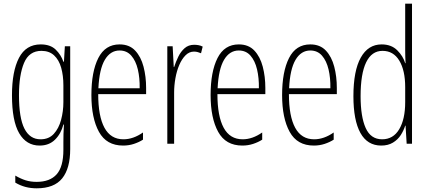

<svg xmlns="http://www.w3.org/2000/svg" viewBox="-20 -780 2325 1042"><path d="M201 -539Q253 -539 282 -511Q311 -483 324 -445H327L332 -529H361V29Q361 134 317.5 188Q274 242 179 242Q114 242 63 211V173Q92 190 119 198.5Q146 207 179 207Q251 207 287.5 166Q324 125 324 33V-8Q324 -30 324.5 -52Q325 -74 327 -104H324Q311 -54 278.5 -22Q246 10 195 10Q123 10 84 -57Q45 -124 45 -263Q45 -393 83 -466Q121 -539 201 -539ZM205 -504Q138 -504 110.5 -438.5Q83 -373 83 -263Q83 -140 112.5 -82Q142 -24 200 -24Q245 -24 272 -53.5Q299 -83 311.5 -129.5Q324 -176 324 -226V-317Q324 -370 312 -412.5Q300 -455 273.5 -479.5Q247 -504 205 -504Z M629 -539Q682 -539 713.5 -505.5Q745 -472 759 -418Q773 -364 773 -303V-269H513Q513 -149 547 -86.5Q581 -24 650 -24Q703 -24 756 -61V-22Q734 -8 706.5 1Q679 10 648 10Q558 10 517 -64.5Q476 -139 476 -264Q476 -391 513.5 -465Q551 -539 629 -539ZM629 -506Q579 -506 549 -455.5Q519 -405 514 -301H738Q739 -357 728 -403.5Q717 -450 692.5 -478Q668 -506 629 -506Z M1034 -537Q1044 -537 1056.5 -535Q1069 -533 1080 -527L1071 -491Q1064 -494 1054 -497Q1044 -500 1033 -500Q1007 -500 987 -480Q967 -460 953 -427.5Q939 -395 932 -355.5Q925 -316 925 -278V0H888V-529H917L923 -416H925Q934 -444 947.5 -472Q961 -500 982 -518.5Q1003 -537 1034 -537Z M1276 -539Q1329 -539 1360.5 -505.5Q1392 -472 1406 -418Q1420 -364 1420 -303V-269H1160Q1160 -149 1194 -86.5Q1228 -24 1297 -24Q1350 -24 1403 -61V-22Q1381 -8 1353.5 1Q1326 10 1295 10Q1205 10 1164 -64.5Q1123 -139 1123 -264Q1123 -391 1160.5 -465Q1198 -539 1276 -539ZM1276 -506Q1226 -506 1196 -455.5Q1166 -405 1161 -301H1385Q1386 -357 1375 -403.5Q1364 -450 1339.5 -478Q1315 -506 1276 -506Z M1664 -539Q1717 -539 1748.5 -505.5Q1780 -472 1794 -418Q1808 -364 1808 -303V-269H1548Q1548 -149 1582 -86.5Q1616 -24 1685 -24Q1738 -24 1791 -61V-22Q1769 -8 1741.5 1Q1714 10 1683 10Q1593 10 1552 -64.5Q1511 -139 1511 -264Q1511 -391 1548.5 -465Q1586 -539 1664 -539ZM1664 -506Q1614 -506 1584 -455.5Q1554 -405 1549 -301H1773Q1774 -357 1763 -403.5Q1752 -450 1727.5 -478Q1703 -506 1664 -506Z M2049 10Q1974 10 1936 -58.5Q1898 -127 1898 -258Q1898 -396 1938 -467.5Q1978 -539 2051 -539Q2104 -539 2136 -507Q2168 -475 2179 -437H2181Q2180 -456 2179.5 -473Q2179 -490 2179 -506V-760H2216V0H2187L2181 -98H2179Q2171 -72 2155 -47Q2139 -22 2112.5 -6Q2086 10 2049 10ZM2054 -24Q2114 -24 2146.5 -78.5Q2179 -133 2179 -226V-307Q2179 -398 2147 -451Q2115 -504 2056 -504Q1997 -504 1967 -441.5Q1937 -379 1937 -258Q1937 -147 1964.5 -85.5Q1992 -24 2054 -24Z"/></svg>

Font: Noto Sans Gujarati UI ExtraCondensed ExtraLight
Style: Regular
Weight: 200
Width: 2
Designer: Jelle Bosma - Monotype Design Team, Universal Thirst
Foundry: Monotype Imaging Inc.
Version: Version 2.106; ttfautohint (v1.8.4.7-5d5b)